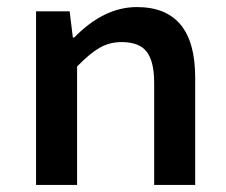

<svg xmlns="http://www.w3.org/2000/svg" viewBox="-20 -523 640 543"><path d="M82 0V-491H177L186 -417H190Q274 -503 367 -503Q532 -503 532 -304V0H416V-289Q416 -349 395 -376.5Q374 -404 324 -404Q290 -404 262 -388Q234 -372 198 -335V0Z"/></svg>

Font: TypoPRO Source Code Pro
Style: Regular
Weight: 600
Monospace: yes
Designer: Paul D. Hunt, Teo Tuominen
Foundry: Adobe Systems Incorporated
Version: Version 2.010;PS 1.0;hotconv 1.0.84;makeotf.lib2.5.63406